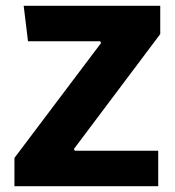

<svg xmlns="http://www.w3.org/2000/svg" viewBox="-20 -645 607 665"><path d="M30 0V-98L330 -496L327 -502H77L62 -625H535V-527L236 -129L239 -123H528V0Z"/></svg>

Font: Changa ExtraLight SemiBold
Style: Regular
Weight: 600
Version: Version 3.002; ttfautohint (v1.8.2)